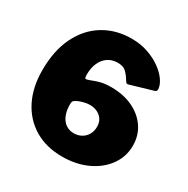

<svg xmlns="http://www.w3.org/2000/svg" viewBox="-170 -902 1041 1062"><g transform="rotate(30 350.5 -371.0)"><path d="M373 -750Q430 -750 476.5 -734Q523 -718 558 -693.5Q593 -669 613.5 -641.5Q634 -614 638 -590Q640 -582 638.5 -574Q637 -566 626 -563L483 -521Q473 -518 468 -524Q463 -530 461 -534Q445 -561 426.5 -578.5Q408 -596 373 -596Q338 -596 311.5 -578.5Q285 -561 270.5 -529Q256 -497 256 -453Q256 -434 260.5 -430.5Q265 -427 281 -433Q311 -445 339 -453Q367 -461 409 -461Q487 -461 546.5 -433Q606 -405 640 -355Q674 -305 674 -240Q674 -169 633 -112.5Q592 -56 522 -24Q452 8 364 8Q262 8 187 -37Q112 -82 71.5 -163Q31 -244 31 -352Q31 -477 74.5 -566Q118 -655 195.5 -702.5Q273 -750 373 -750ZM357 -317Q341 -317 323 -313Q305 -309 290.5 -303Q276 -297 268 -291Q262 -287 260 -282Q258 -277 258 -263Q258 -233 265 -209.5Q272 -186 285 -169.5Q298 -153 316 -144.5Q334 -136 356 -136Q382 -136 403.5 -148Q425 -160 437.5 -181.5Q450 -203 450 -231Q450 -260 436.5 -279Q423 -298 402 -307.5Q381 -317 357 -317Z"/></g></svg>

Font: Libre Franklin Thin Black
Style: Regular
Weight: 900
Version: Version 3.000